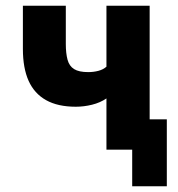

<svg xmlns="http://www.w3.org/2000/svg" viewBox="-20 -523 622 671"><path d="M442 128V0H360V-106H563V128ZM352 0V-179Q330 -164 301.5 -157Q273 -150 245 -150Q182 -150 141 -173Q100 -196 80 -240.5Q60 -285 60 -352V-503H210V-369Q210 -337 216 -314.5Q222 -292 239 -281.5Q256 -271 288 -271Q307 -271 324 -275.5Q341 -280 352 -290V-503H503V0Z"/></svg>

Font: Nunito Sans 7pt Condensed ExtraBold
Style: Regular
Weight: 800
Width: 3
Designer: Vernon Adams
Foundry: Vernon Adams
Version: Version 3.101;gftools[0.9.27]